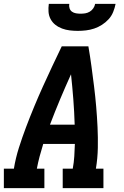

<svg xmlns="http://www.w3.org/2000/svg" viewBox="-24 -975 644 995"><path d="M-4 0V-101H48Q57 -156 74 -209.5Q91 -263 111 -316Q131 -369 153 -422Q175 -475 198.5 -527Q222 -579 246.5 -631Q271 -683 296 -735H434Q443 -683 450 -631Q457 -579 463.5 -527Q470 -475 474.5 -422Q479 -369 481.5 -316Q484 -263 483 -209Q482 -155 473 -101H512V0H301V-101H353Q359 -133 361 -165Q363 -197 364 -229H200Q190 -197 181.5 -165Q173 -133 167 -101H206V0ZM235 -329H363Q361 -395 356 -460Q351 -525 344 -590Q315 -526 287.5 -460.5Q260 -395 235 -329ZM379 -815Q358 -815 337.5 -817.5Q317 -820 298 -827Q279 -834 263.5 -846Q248 -858 238.5 -875.5Q229 -893 227.5 -913.5Q226 -934 229 -955H335Q333 -943 336.5 -932Q340 -921 349 -914.5Q358 -908 370 -906Q382 -904 393 -904Q406 -904 418 -906Q430 -908 441 -914.5Q452 -921 459.5 -932Q467 -943 469 -955H575Q571 -934 562.5 -913Q554 -892 539 -875.5Q524 -859 504.5 -846.5Q485 -834 464 -827Q443 -820 421.5 -817.5Q400 -815 379 -815Z"/></svg>

Font: Iosevka Curly Slab ExObl
Style: Bold
Weight: 700
Width: 7
Italic angle: -9°
Monospace: yes
Designer: Belleve Invis
Foundry: Belleve Invis
Version: Version 11.0.0; ttfautohint (v1.8.3)